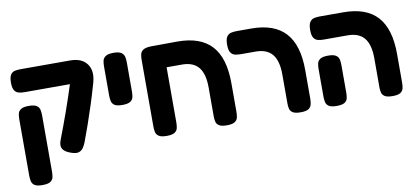

<svg xmlns="http://www.w3.org/2000/svg" viewBox="-70 -826 2721 1252"><g transform="rotate(-10 1290.0 -200.5)"><path d="M347 10Q303 -4 289.5 -26.5Q276 -49 290 -85Q320 -162 352.5 -253.5Q385 -345 413 -433H113Q94 -433 76 -437Q58 -441 47 -457Q36 -473 36 -509Q36 -546 47 -562Q58 -578 75.5 -581.5Q93 -585 112 -585H441Q517 -585 551 -539.5Q585 -494 566 -422H567L566 -421Q564 -412 561 -404Q544 -344 523.5 -280Q503 -216 481.5 -154.5Q460 -93 441 -43Q434 -25 423.5 -9Q413 7 395 13.5Q377 20 347 10ZM123 184Q86 184 70.5 173Q55 162 51.5 144.5Q48 127 48 107V-265Q48 -284 51.5 -301Q55 -318 71 -329Q87 -340 124 -340Q160 -340 176 -329Q192 -318 195.5 -300.5Q199 -283 199 -264V108Q199 128 195.5 145Q192 162 176 173Q160 184 123 184Z M727 -240Q690 -240 674.5 -251Q659 -262 655.5 -279.5Q652 -297 652 -316V-509Q652 -528 655.5 -545Q659 -562 675 -573.5Q691 -585 728 -585Q764 -585 780 -573.5Q796 -562 799.5 -544.5Q803 -527 803 -508V-315Q803 -296 799.5 -279Q796 -262 780 -251Q764 -240 727 -240Z M977 9Q940 9 924 -2Q908 -13 904.5 -30Q901 -47 901 -67V-508Q901 -527 904.5 -544Q908 -561 924 -572Q940 -583 977 -584L1152 -585Q1303 -585 1377 -504.5Q1451 -424 1451 -257V-68Q1451 -48 1447.5 -30.5Q1444 -13 1428 -2Q1412 9 1376 9Q1340 9 1324 -1Q1308 -11 1304 -27Q1300 -43 1300 -61V-255Q1300 -345 1264.5 -388.5Q1229 -432 1155 -432H1053V-68Q1053 -48 1049.5 -30.5Q1046 -13 1030 -2Q1014 9 977 9Z M1864 9Q1828 9 1812 -1Q1796 -11 1792 -27Q1788 -43 1788 -61V-255Q1788 -345 1752.5 -388.5Q1717 -432 1642 -432H1545Q1524 -432 1506.5 -436Q1489 -440 1478 -456Q1467 -472 1467 -508Q1467 -545 1478 -561Q1489 -577 1506.5 -581Q1524 -585 1544 -585H1640Q1792 -585 1866 -504Q1940 -423 1940 -257V-68Q1940 -48 1936 -30.5Q1932 -13 1916.5 -2Q1901 9 1864 9Z M2473 9Q2437 9 2421 -1Q2405 -11 2401 -27Q2397 -43 2397 -61V-255Q2397 -345 2361.5 -388.5Q2326 -432 2252 -432H2094Q2074 -432 2056.5 -436Q2039 -440 2028 -456Q2017 -472 2017 -508Q2017 -545 2028 -561Q2039 -577 2056.5 -581Q2074 -585 2093 -585H2249Q2401 -585 2474.5 -504Q2548 -423 2548 -257V-68Q2548 -48 2544.5 -30.5Q2541 -13 2525 -2Q2509 9 2473 9ZM2102 9Q2065 9 2049.5 -2Q2034 -13 2030.5 -30.5Q2027 -48 2027 -67V-249Q2027 -268 2030.5 -285Q2034 -302 2050 -313Q2066 -324 2103 -324Q2139 -324 2155 -313Q2171 -302 2174.5 -284.5Q2178 -267 2178 -248V-66Q2178 -47 2174.5 -29.5Q2171 -12 2155 -1.5Q2139 9 2102 9Z"/></g></svg>

Font: Fredoka SemiBold
Style: Regular
Weight: 600
Designer: Ben Nathan
Foundry: Milena B. Brandão, Ben Nathan
Version: Version 2.001